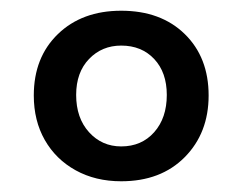

<svg xmlns="http://www.w3.org/2000/svg" viewBox="-20 -750 453 358"><path d="M206 -412Q158 -412 121 -432.5Q84 -453 63.5 -489Q43 -525 43 -572Q43 -643 88 -686.5Q133 -730 206 -730Q280 -730 324.5 -686.5Q369 -643 369 -572Q369 -502 324.5 -457Q280 -412 206 -412ZM206 -477Q244 -477 267.5 -503.5Q291 -530 291 -573Q291 -615 267.5 -640Q244 -665 206 -665Q170 -665 146 -640Q122 -615 122 -573Q122 -530 146 -503.5Q170 -477 206 -477Z"/></svg>

Font: Instrument Sans Medium
Style: Regular
Weight: 500
Designer: Rodrigo Fuenzalida
Foundry: fragTYPE
Version: Version 1.000;gftools[0.9.28]